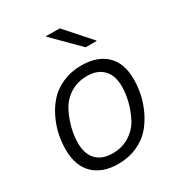

<svg xmlns="http://www.w3.org/2000/svg" viewBox="-182 -877 936 1009"><g transform="rotate(-30 286.0 -372.0)"><path d="M112 -187Q112 -120 146.5 -84.5Q181 -49 244 -49Q303 -49 348 -78Q393 -107 416 -152.5Q439 -198 450 -243.5Q461 -289 461 -331Q461 -397 426 -433Q391 -469 329 -469Q269 -469 224.5 -440Q180 -411 157 -365Q134 -319 123 -274Q112 -229 112 -187ZM39 -189Q39 -233 48 -277.5Q57 -322 79 -368.5Q101 -415 133.5 -451Q166 -487 217 -509.5Q268 -532 330 -532Q426 -532 480 -481Q534 -430 534 -332Q534 -289 525 -244Q516 -199 494 -152Q472 -105 440 -68.5Q408 -32 356.5 -9Q305 14 242 14Q148 14 93.5 -38Q39 -90 39 -189ZM248 -754V-758L331 -757L465 -606V-603H399Z"/></g></svg>

Font: Nacelle Light
Style: Italic
Weight: 300
Italic angle: -12°
Designer: Sora Sagano
Foundry: Sora Sagano
Version: Version 1.000;FEAKit 1.0